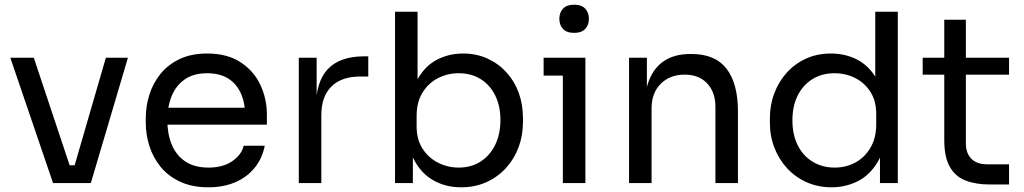

<svg xmlns="http://www.w3.org/2000/svg" viewBox="-20 -780 4363 818"><path d="M206 0 24 -534H124L302 0ZM230 0V-76H346V0ZM276 0 431 -534H525L367 0Z M868 18Q798 18 747 -6Q696 -30 664 -69.5Q632 -109 616.5 -158Q601 -207 601 -258V-276Q601 -328 616.5 -377Q632 -426 664 -465.5Q696 -505 745.5 -528.5Q795 -552 862 -552Q949 -552 1005.5 -514.5Q1062 -477 1089.5 -418Q1117 -359 1117 -292V-249H643V-321H1047L1025 -282Q1025 -339 1007 -380.5Q989 -422 953 -445Q917 -468 862 -468Q805 -468 767.5 -442Q730 -416 711.5 -371Q693 -326 693 -267Q693 -210 711.5 -164.5Q730 -119 769 -92.5Q808 -66 868 -66Q931 -66 970.5 -94Q1010 -122 1018 -159H1108Q1097 -104 1064 -64Q1031 -24 981 -3Q931 18 868 18Z M1253 0V-534H1329V-314H1325Q1325 -431 1376.5 -485.5Q1428 -540 1531 -540H1549V-454H1515Q1435 -454 1392 -411.5Q1349 -369 1349 -289V0Z M1945 18Q1879 18 1827.5 -11Q1776 -40 1746 -95.5Q1716 -151 1713 -229H1739V0H1663V-730H1759V-375L1725 -302Q1729 -389 1760 -444Q1791 -499 1841.5 -525.5Q1892 -552 1953 -552Q2010 -552 2057 -530.5Q2104 -509 2138 -471.5Q2172 -434 2190 -384.5Q2208 -335 2208 -278V-260Q2208 -203 2189.5 -153Q2171 -103 2136 -64.5Q2101 -26 2052.5 -4Q2004 18 1945 18ZM1934 -66Q1988 -66 2028 -92Q2068 -118 2090 -163.5Q2112 -209 2112 -269Q2112 -329 2089.5 -374Q2067 -419 2027 -443.5Q1987 -468 1934 -468Q1886 -468 1845 -446.5Q1804 -425 1779.5 -384.5Q1755 -344 1755 -287V-241Q1755 -186 1780 -147Q1805 -108 1846 -87Q1887 -66 1934 -66Z M2378 0V-534H2474V0ZM2296 -458V-534H2474V-458ZM2426 -640Q2394 -640 2378.5 -657Q2363 -674 2363 -700Q2363 -726 2378.5 -743Q2394 -760 2426 -760Q2458 -760 2473.5 -743Q2489 -726 2489 -700Q2489 -674 2473.5 -657Q2458 -640 2426 -640Z M2660 0V-534H2736V-305H2724Q2724 -384 2745.5 -438.5Q2767 -493 2811 -521.5Q2855 -550 2922 -550H2926Q3027 -550 3075.5 -487Q3124 -424 3124 -305V0H3028V-325Q3028 -387 2993 -424.5Q2958 -462 2897 -462Q2834 -462 2795 -423Q2756 -384 2756 -319V0Z M3523 18Q3466 18 3418 -3Q3370 -24 3334.5 -62Q3299 -100 3279.5 -150Q3260 -200 3260 -258V-276Q3260 -333 3279 -383Q3298 -433 3332.5 -471Q3367 -509 3414.5 -530.5Q3462 -552 3520 -552Q3581 -552 3631 -526.5Q3681 -501 3713 -447Q3745 -393 3749 -307L3709 -371V-730H3805V0H3729V-237H3757Q3753 -146 3719 -89.5Q3685 -33 3633.5 -7.5Q3582 18 3523 18ZM3536 -66Q3585 -66 3625 -88Q3665 -110 3689 -151.5Q3713 -193 3713 -249V-295Q3713 -350 3688.5 -388.5Q3664 -427 3623.5 -447.5Q3583 -468 3535 -468Q3482 -468 3441.5 -443Q3401 -418 3378.5 -373Q3356 -328 3356 -267Q3356 -206 3379 -160.5Q3402 -115 3443 -90.5Q3484 -66 3536 -66Z M4197 6Q4137 6 4093.5 -11Q4050 -28 4026.5 -69.5Q4003 -111 4003 -182V-696H4095V-170Q4095 -127 4118.5 -103.5Q4142 -80 4185 -80H4279V6ZM3911 -462V-534H4279V-462Z"/></svg>

Font: SVN-Sora Variable
Style: Regular
Weight: 400
Designer: Jonathan Barnbrook, Julián Moncada
Foundry: Barnbrook Fonts
Version: Version 2.000 - Viet hoa boi STYLEno.1 Fonts